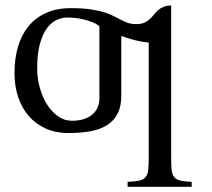

<svg xmlns="http://www.w3.org/2000/svg" viewBox="-20 -477 785 711"><path d="M348.1 -379.4Q338.4 -388.2 323.5 -394.3Q308.6 -400.4 292.2 -404.5Q275.9 -408.7 259.3 -410.4Q242.7 -412.1 229 -412.1Q209.5 -412.1 189.7 -403.1Q169.9 -394 153.8 -372.3Q137.7 -350.6 127.7 -314.5Q117.7 -278.3 117.7 -223.6Q117.7 -187.5 127.2 -152.8Q136.7 -118.2 153.8 -90.8Q170.9 -63.5 194.6 -46.6Q218.3 -29.8 246.6 -29.8Q268.1 -29.8 286.6 -34.9Q305.2 -40 318.8 -50.5Q332.5 -61 340.3 -76.7Q348.1 -92.3 348.1 -112.8ZM484.9 -387.7Q502.4 -387.7 513.9 -392.8Q525.4 -397.9 533.9 -405.5Q542.5 -413.1 549.3 -422.1Q556.2 -431.2 564.7 -438.7Q573.2 -446.3 584.7 -451.4Q596.2 -456.5 613.8 -456.5V109.4Q613.8 135.7 615.5 152.3Q617.2 168.9 624.8 178.5Q632.3 188 647.7 191.7Q663.1 195.3 689.9 196.3V214.8H452.6V196.3Q480 195.3 495.6 191.9Q511.2 188.5 519 179Q526.9 169.4 528.8 152.3Q530.8 135.3 530.8 107.4V-319.3Q504.4 -321.8 480.7 -327.9Q457 -334 429.2 -343.8V-123.5Q429.2 -83 415.5 -56.4Q401.9 -29.8 376.5 -13.7Q351.1 2.4 314.7 9Q278.3 15.6 233.4 15.6Q185.5 15.6 148.4 -1.5Q111.3 -18.6 85.7 -48.3Q60.1 -78.1 46.9 -118.7Q33.7 -159.2 33.7 -206.1Q33.7 -259.8 46.6 -304Q59.6 -348.1 85.7 -379.9Q111.8 -411.6 150.9 -429.2Q189.9 -446.8 242.7 -446.8Q285.6 -446.8 315.4 -442.4Q345.2 -438 366.2 -431.4Q387.2 -424.8 401.6 -417.2Q416 -409.7 428.7 -403.1Q441.4 -396.5 454.1 -392.1Q466.8 -387.7 484.9 -387.7Z"/></svg>

Font: Doulos SIL Eur
Style: Regular
Weight: 400
Designer: Walt Agee, Victor Gaultney, Peter Martin, Debbi Hosken, Becca Hirsbrunner
Foundry: SIL International
Version: Version 5.000